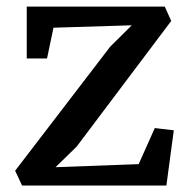

<svg xmlns="http://www.w3.org/2000/svg" viewBox="-20 -576 585 596"><path d="M389 -497.5 146 -490 126 -394.5H63V-555.5H491.5L511.5 -511L218 -121L152.5 -57L410.5 -66.5L460.5 -178.5L519.5 -171.5L496.5 0H48.5L27 -46L322 -431Z"/></svg>

Font: Merriweather Light 18pt Medium
Style: Regular
Weight: 500
Version: Version 2.100